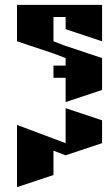

<svg xmlns="http://www.w3.org/2000/svg" viewBox="-20 -520 440 790"><path d="M50 -500H400V-350L250 -400V-450H200V-350L250 -331L400 -281V-150L250 -100V-200H200V-250H250V-281L200 -300L50 -350ZM250 -75 400 -25V69L250 119L200 100V200L50 250V-6L250 69Z"/></svg>

Font: SOV_Meka
Style: Book
Weight: 400
Version: Version 1.00